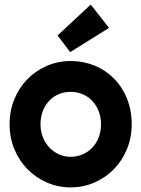

<svg xmlns="http://www.w3.org/2000/svg" viewBox="-20 -810 619 840"><path d="M556.2 -266.1Q556.2 -207.5 535.2 -157Q514.2 -106.4 478 -69.6Q441.9 -32.7 393.3 -11.5Q344.7 9.8 289.1 9.8Q233.9 9.8 185.3 -11.5Q136.7 -32.7 100.3 -69.6Q64 -106.4 43 -157Q22 -207.5 22 -266.1Q22 -325.7 43 -376.5Q64 -427.2 100.3 -464.1Q136.7 -501 185.3 -522Q233.9 -543 289.1 -543Q344.7 -543 393.3 -523.2Q441.9 -503.4 478 -467Q514.2 -430.7 535.2 -379.6Q556.2 -328.6 556.2 -266.1ZM421.9 -266.1Q421.9 -298.3 411.4 -324.5Q400.9 -350.6 382.8 -369.4Q364.7 -388.2 340.6 -398.2Q316.4 -408.2 289.1 -408.2Q261.7 -408.2 237.5 -398.2Q213.4 -388.2 195.6 -369.4Q177.7 -350.6 167.5 -324.5Q157.2 -298.3 157.2 -266.1Q157.2 -235.8 167.5 -210Q177.7 -184.1 195.6 -165Q213.4 -146 237.5 -135Q261.7 -124 289.1 -124Q316.4 -124 340.6 -134.3Q364.7 -144.5 382.8 -163.1Q400.9 -181.6 411.4 -208Q421.9 -234.4 421.9 -266.1ZM287.1 -582 231.9 -654.8 377 -790 457 -688Z"/></svg>

Font: Righteous
Style: Regular
Weight: 400
Version: Version 1.000